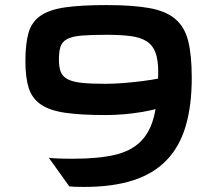

<svg xmlns="http://www.w3.org/2000/svg" viewBox="-20 -728 865 756"><path d="M400 -708Q503 -708 568.2 -696.2Q633.5 -684.5 670.5 -653Q707.5 -621.5 721.2 -565.8Q735 -510 735 -422Q735 -312 711 -231Q687 -150 635.5 -96.8Q584 -43.5 503.8 -17.8Q423.5 8 311 8Q290 8 275 7.5Q260 7 253 6L172 -107Q178 -106 187 -105.2Q196 -104.5 208 -104Q220 -103.5 235 -103.2Q250 -103 268 -103Q366.5 -103 431.2 -118Q496 -133 534.2 -171.2Q572.5 -209.5 587.8 -275.5Q603 -341.5 603 -444Q603 -492 592.2 -521Q581.5 -550 557.2 -565.5Q533 -581 493.8 -586Q454.5 -591 398 -591Q337 -591 300.2 -587.8Q263.5 -584.5 244 -574Q224.5 -563.5 218.2 -544.2Q212 -525 212 -493Q212 -463.5 219.2 -445Q226.5 -426.5 246.5 -416Q266.5 -405.5 302.2 -401.8Q338 -398 395 -398Q427 -398 465.5 -401Q504 -404 541.2 -408.8Q578.5 -413.5 611 -420Q643.5 -426.5 664 -433V-322Q638.5 -311 607.5 -302.2Q576.5 -293.5 541.8 -287.5Q507 -281.5 469.8 -278.2Q432.5 -275 395 -275Q299 -275 237.8 -283.8Q176.5 -292.5 141.5 -316.2Q106.5 -340 93.2 -381.2Q80 -422.5 80 -487Q80 -556 92.5 -599.2Q105 -642.5 140.2 -666.5Q175.5 -690.5 238 -699.2Q300.5 -708 400 -708Z"/></svg>

Font: Science Gothic
Style: Regular
Weight: 400
Designer: Thomas Phinney, Vassil Kateliev, Brandon Buerkle
Foundry: Font Detective LLC
Version: Version 1.018